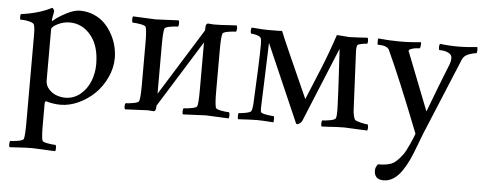

<svg xmlns="http://www.w3.org/2000/svg" viewBox="-47 -555 2253 897"><g transform="rotate(5 1080.0 -106.0)"><path d="M21 -372.1Q19 -374 18.8 -384Q18.6 -394 21 -397.9Q106 -409.2 164.1 -439.9Q167.5 -439.9 171.1 -433.8Q174.8 -427.7 174.8 -423.8L171.4 -405.8Q168 -387.7 168 -382.8Q168 -378.9 169.9 -378.9Q170.9 -378.9 172.9 -380.9Q196.3 -400.9 232.2 -419.4Q268.1 -438 294.9 -438Q330.6 -438 361.1 -424.8Q391.6 -411.6 412.4 -390.1Q433.1 -368.7 447.8 -341.6Q462.4 -314.5 469.2 -286.4Q476.1 -258.3 476.1 -231.9Q476.1 -185.1 455.3 -140.4Q434.6 -95.7 401.6 -63.5Q368.7 -31.2 326.2 -11.7Q283.7 7.8 242.2 7.8Q207.5 7.8 171.9 -2.9Q168 2 168 9.8V106.9Q168 165 172.9 181.2Q174.8 188.5 197.8 192.6Q220.7 196.8 235.8 196.8Q238.8 200.7 239 211.4Q239.3 222.2 235.8 226.1Q133.3 221.2 128.9 221.2Q111.3 221.2 95.2 221.9Q79.1 222.7 58.1 224.1Q37.1 225.6 22.9 226.1Q19.5 222.2 19.8 211.4Q20 200.7 22.9 196.8Q38.1 196.8 61 192.6Q84 188.5 85.9 181.2Q90.8 165 90.8 106.9V-301.8Q90.8 -341.8 85.9 -354Q83 -361.8 66.9 -366.2Q50.8 -370.6 40 -371.3Q29.3 -372.1 21 -372.1ZM168 -100.1Q168 -76.2 184.3 -58.6Q200.7 -41 221.2 -33.9Q241.7 -26.9 261.2 -26.9Q300.8 -26.9 331.5 -52.2Q362.3 -77.6 377.2 -115.5Q392.1 -153.3 392.1 -194.8Q392.1 -280.8 351.8 -329.8Q311.5 -378.9 252 -378.9Q222.7 -378.9 195.3 -365Q168 -351.1 168 -339.8Z M544.4 2.9Q541 -1 541.3 -11.5Q541.5 -22 544.4 -25.9Q559.1 -25.9 582.3 -30.3Q605.5 -34.7 607.4 -42Q612.8 -59.6 612.8 -116.2V-314Q612.8 -370.6 607.4 -388.2Q605.5 -395.5 582.5 -399.7Q559.6 -403.8 544.4 -403.8Q541.5 -407.7 541.3 -418.5Q541 -429.2 544.4 -433.1Q647 -428.2 650.9 -428.2Q655.3 -428.2 757.8 -433.1Q761.2 -429.2 761 -418.5Q760.7 -407.7 757.8 -403.8Q742.7 -403.8 719.7 -399.7Q696.8 -395.5 694.8 -388.2Q689.5 -370.6 689.5 -314V-83L884.8 -397Q884.8 -418.9 887.7 -423.8Q890.1 -430.2 897.5 -430.2Q900.9 -430.2 908.7 -429.2Q916.5 -428.2 923.8 -428.2Q941.4 -428.2 957.5 -429Q973.6 -429.7 994.6 -431.2Q1015.6 -432.6 1029.8 -433.1Q1033.2 -429.2 1033 -418.5Q1032.7 -407.7 1029.8 -403.8Q1014.6 -403.8 991.7 -399.7Q968.8 -395.5 966.8 -388.2Q961.4 -370.6 961.4 -314V-116.2Q961.4 -59.6 966.8 -42Q968.8 -34.7 991.9 -30.3Q1015.1 -25.9 1029.8 -25.9Q1032.7 -22 1033 -11.5Q1033.2 -1 1029.8 2.9Q927.2 -2 922.9 -2Q918.9 -2 816.4 2.9Q813 -1 813.2 -11.5Q813.5 -22 816.4 -25.9Q831.1 -25.9 854.5 -30.3Q877.9 -34.7 879.9 -42Q884.8 -58.1 884.8 -116.2V-340.8L689.5 -26.9Q689.5 -11.7 686.5 -5.9Q684.1 0 676.8 0Q673.3 0 665.8 -1Q658.2 -2 650.9 -2Q647 -2 544.4 2.9Z M1074.7 2.9Q1072.8 1 1072.5 -9.8Q1072.3 -20.5 1074.7 -25.9Q1084.5 -25.9 1106.7 -30Q1128.9 -34.2 1132.8 -40Q1137.7 -47.9 1139.6 -70.8Q1150.4 -278.3 1150.4 -355Q1150.4 -378.9 1146.5 -384.8Q1141.6 -392.6 1126.2 -396.7Q1110.8 -400.9 1100.6 -400.9Q1097.7 -404.3 1097.9 -414.3Q1098.1 -424.3 1100.6 -429.2Q1111.8 -428.7 1125.7 -427.5Q1139.6 -426.3 1150.6 -425.5Q1161.6 -424.8 1175.8 -424.8Q1236.3 -424.8 1243.7 -425.8Q1252.4 -403.3 1286.6 -325.9Q1320.8 -248.5 1350.3 -183.3Q1379.9 -118.2 1379.4 -118.2Q1378.9 -118.2 1394.5 -155.3Q1410.2 -192.4 1434.3 -251.5Q1458.5 -310.5 1473.6 -352.1L1500.5 -429.2Q1554.2 -424.8 1559.6 -424.8Q1574.7 -424.8 1606 -426.8Q1637.2 -428.7 1644.5 -429.2Q1647.9 -423.8 1647.7 -413.8Q1647.5 -403.8 1644.5 -400.9Q1634.3 -400.9 1618.2 -397.7Q1602.1 -394.5 1599.6 -390.1Q1595.7 -382.3 1595.7 -366.2Q1596.7 -341.8 1601.8 -236.1Q1606.9 -130.4 1608.4 -96.2Q1608.9 -75.7 1612.5 -60.5Q1616.2 -45.4 1619.6 -42Q1625 -36.6 1647 -31.2Q1668.9 -25.9 1679.7 -25.9Q1682.6 -22 1682.9 -11.5Q1683.1 -1 1679.7 2.9Q1577.1 -2 1572.8 -2Q1555.2 -2 1539.1 -1.2Q1522.9 -0.5 1502 1Q1481 2.4 1466.8 2.9Q1463.4 -1 1463.6 -11.5Q1463.9 -22 1466.8 -25.9Q1481.4 -25.9 1504.4 -30.3Q1527.3 -34.7 1529.8 -42Q1534.2 -52.7 1532.7 -95.2Q1531.2 -146 1525.9 -237.8Q1520.5 -329.6 1518.6 -366.2Q1509.3 -342.3 1454.8 -211.4Q1400.4 -80.6 1374.5 -16.1Q1373 -11.2 1366.2 -5.4Q1359.4 0.5 1352.5 2Q1350.6 2 1346.7 0L1187.5 -365.2Q1185.5 -305.2 1182.9 -229.7Q1180.2 -154.3 1178.5 -107.7Q1176.8 -61 1176.8 -59.1Q1176.8 -44.9 1178.7 -40Q1181.2 -33.7 1205.1 -29.8Q1229 -25.9 1239.7 -25.9Q1242.2 -21 1241.9 -10.7Q1241.7 -0.5 1240.7 2.9Q1185.1 -1 1164.6 -1Q1139.2 -1 1074.7 2.9Z M1694.3 -400.9Q1692.9 -400.9 1692.9 -414.8Q1692.9 -428.7 1694.3 -430.2Q1746.6 -424.8 1794.4 -424.8Q1847.7 -424.8 1894.5 -430.2Q1896.5 -425.8 1895 -413.3Q1893.6 -400.9 1890.1 -400.9Q1883.3 -400.9 1873.8 -399.9Q1864.3 -398.9 1852.3 -394.8Q1840.3 -390.6 1840.3 -383.8L1842.3 -379.9L1948.2 -109.9Q1998 -242.7 2036.1 -336.9Q2042.5 -352.5 2042.5 -369.1Q2042.5 -383.8 2026.4 -392.3Q2010.3 -400.9 1984.4 -400.9Q1980.5 -400.9 1980.5 -413.8Q1980.5 -426.8 1984.4 -430.2Q2025.9 -424.8 2074.2 -424.8Q2103 -424.8 2158.2 -430.2Q2161.1 -425.8 2160.2 -413.3Q2159.2 -400.9 2156.2 -400.9Q2143.6 -400.9 2121.8 -392.8Q2100.1 -384.8 2092.3 -367.2Q2000.5 -147.5 1942.4 -5.9Q1937 6.8 1920.9 50.3Q1904.8 93.8 1892.1 120.8Q1879.4 147.9 1863.3 171.9Q1825.7 228 1776.4 228Q1732.4 228 1732.4 185.1Q1732.4 169.9 1744.1 155.8Q1784.7 155.8 1807.6 146.2Q1830.6 136.7 1858.4 99.1Q1869.1 85 1886.2 47.1Q1903.3 9.3 1906.2 -2Q1808.6 -251 1748.5 -380.9Q1739.3 -400.9 1694.3 -400.9Z"/></g></svg>

Font: Crimson
Style: Roman
Weight: 400
Version: Version 0.8